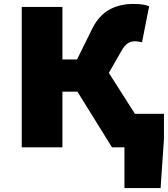

<svg xmlns="http://www.w3.org/2000/svg" viewBox="-20 -746 850 972"><path d="M610 0H547L372 -282H296V0H90V-711H296V-445H370L446 -599Q479 -666 531.5 -696Q584 -726 655 -726Q711 -726 735 -714L699 -532Q679 -537 664 -537Q641 -537 624.5 -525Q608 -513 594 -487L531 -377L663 -170H810V-42L793 206H610Z"/></svg>

Font: Nebula Sans Black
Style: Regular
Weight: 900
Designer: Paul D. Hunt for Adobe (as Source Sans)
Foundry: Nebula Entertainment & Broadcasting LLC
Version: Version 1.010